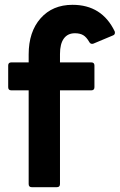

<svg xmlns="http://www.w3.org/2000/svg" viewBox="-20 -777 497 797"><path d="M112 0Q99 0 99 -13V-402H27Q14 -402 14 -415V-505Q14 -518 27 -518H99V-551Q99 -645 148.5 -701Q198 -757 281 -757Q403 -757 456 -647Q457 -645 457 -641Q457 -633 449 -630L368 -596Q366 -595 362 -595Q355 -595 351 -602Q339 -623 325.5 -631Q312 -639 291 -639Q261 -639 245 -617Q229 -595 229 -553V-518H359Q372 -518 372 -505V-415Q372 -402 359 -402H229V-13Q229 0 216 0Z"/></svg>

Font: LINE Seed Sans TH App
Style: Bold
Weight: 700
Designer: Dalton Maag Ltd | Thai characters by Cadson Demak Co.,Ltd.
Foundry: Dalton Maag Ltd
Version: Version 1.003